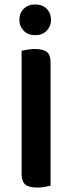

<svg xmlns="http://www.w3.org/2000/svg" viewBox="-20 -835 324 862"><path d="M147 7Q109 7 93 -7Q77 -21 77 -54V-607Q86 -609 103 -612Q120 -615 137 -615Q173 -615 190 -602Q207 -589 207 -554V-1Q198 1 181.5 4Q165 7 147 7ZM209 -746Q209 -717 189.5 -697Q170 -677 138 -677Q106 -677 86.5 -697Q67 -717 67 -746Q67 -776 86.5 -795.5Q106 -815 138 -815Q170 -815 189.5 -795.5Q209 -776 209 -746Z"/></svg>

Font: Baloo 2 SemiBold
Style: Regular
Weight: 600
Designer: Sarang Kulkarni and Ek Type
Foundry: Ek Type
Version: Version 1.640;hotconv 1.0.111;makeotfexe 2.5.65597; ttfautoh